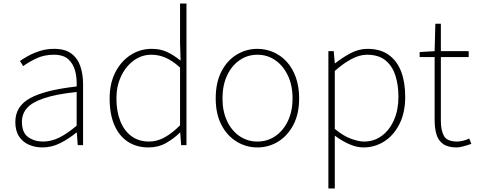

<svg xmlns="http://www.w3.org/2000/svg" viewBox="-20 -814 2675 1077"><path d="M218 13Q177 13 142.5 -2Q108 -17 87 -48.5Q66 -80 66 -130Q66 -218 149 -263.5Q232 -309 410 -329Q412 -372 402.5 -412.5Q393 -453 365 -480Q337 -507 282 -507Q226 -507 181 -485Q136 -463 110 -443L92 -472Q109 -484 137.5 -500Q166 -516 203.5 -528Q241 -540 284 -540Q346 -540 381.5 -512.5Q417 -485 431.5 -440Q446 -395 446 -341V0H416L411 -70H408Q368 -37 319.5 -12Q271 13 218 13ZM221 -20Q268 -20 313 -42.5Q358 -65 410 -109V-298Q296 -286 228.5 -263.5Q161 -241 132 -208.5Q103 -176 103 -131Q103 -70 138 -45Q173 -20 221 -20Z M813 13Q747 13 698 -18.5Q649 -50 622 -111.5Q595 -173 595 -262Q595 -347 627.5 -409.5Q660 -472 713.5 -506Q767 -540 831 -540Q879 -540 916 -523Q953 -506 993 -474L990 -573V-794H1026V0H996L991 -70H989Q956 -37 912 -12Q868 13 813 13ZM816 -20Q862 -20 904.5 -44Q947 -68 990 -111V-435Q947 -474 908.5 -490.5Q870 -507 829 -507Q774 -507 729.5 -474Q685 -441 659 -385.5Q633 -330 633 -262Q633 -190 654.5 -135.5Q676 -81 717 -50.5Q758 -20 816 -20Z M1424 13Q1361 13 1307.5 -19.5Q1254 -52 1222 -113.5Q1190 -175 1190 -262Q1190 -351 1222 -413Q1254 -475 1307.5 -507.5Q1361 -540 1424 -540Q1471 -540 1513.5 -521.5Q1556 -503 1588.5 -467.5Q1621 -432 1639.5 -380Q1658 -328 1658 -262Q1658 -175 1625.5 -113.5Q1593 -52 1540 -19.5Q1487 13 1424 13ZM1424 -20Q1480 -20 1524.5 -50.5Q1569 -81 1595 -135.5Q1621 -190 1621 -262Q1621 -335 1595 -390Q1569 -445 1524.5 -476Q1480 -507 1424 -507Q1368 -507 1323.5 -476Q1279 -445 1253.5 -390Q1228 -335 1228 -262Q1228 -190 1253.5 -135.5Q1279 -81 1323.5 -50.5Q1368 -20 1424 -20Z M1822 243V-527H1852L1858 -459H1860Q1899 -490 1945.5 -515Q1992 -540 2041 -540Q2113 -540 2160 -506.5Q2207 -473 2230 -413Q2253 -353 2253 -271Q2253 -182 2220.5 -118Q2188 -54 2135 -20.5Q2082 13 2019 13Q1982 13 1941 -4.5Q1900 -22 1858 -53V46V243ZM2022 -20Q2078 -20 2121.5 -52Q2165 -84 2190 -141Q2215 -198 2215 -271Q2215 -338 2197.5 -391.5Q2180 -445 2141.5 -476Q2103 -507 2038 -507Q1998 -507 1953 -483.5Q1908 -460 1858 -416V-91Q1905 -52 1948 -36Q1991 -20 2022 -20Z M2542 13Q2493 13 2466 -6Q2439 -25 2428.5 -59.5Q2418 -94 2418 -140V-494H2334V-522L2418 -527L2422 -681H2453V-527H2609V-494H2453V-135Q2453 -84 2470 -52Q2487 -20 2545 -20Q2560 -20 2579 -25Q2598 -30 2612 -37L2624 -7Q2601 1 2578.5 7Q2556 13 2542 13Z"/></svg>

Font: Noto Sans JP
Style: Regular
Weight: 100
Designer: Ryoko NISHIZUKA 西塚涼子 (kana, bopomofo & ideographs); Paul D. Hunt (Latin, Greek & Cyrillic); Sandoll Communications 산돌커뮤니
Foundry: Adobe
Version: Version 2.004;hotconv 1.0.118;makeotfexe 2.5.65603